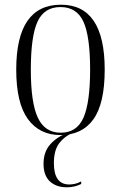

<svg xmlns="http://www.w3.org/2000/svg" viewBox="-20 -564 514 816"><path d="M237 10Q148 10 98.5 -58Q49 -126 49 -268Q49 -544 239 -544Q425 -544 425 -268Q425 -124 377 -57Q329 10 237 10ZM238 0Q307 0 335 -64.5Q363 -129 363 -268Q363 -410 334.5 -472Q306 -534 237 -534Q168 -534 139.5 -472Q111 -410 111 -268Q111 -127 141 -63.5Q171 0 238 0ZM264 232Q219 232 192 207Q165 182 165 132Q165 81 194 49Q223 17 267 1H289Q254 15 231.5 45Q209 75 209 129Q209 220 274 220Q285 220 297.5 217.5Q310 215 325 207V218Q297 232 264 232Z"/></svg>

Font: Noto Serif Display Condensed Light
Style: Regular
Weight: 300
Width: 3
Designer: Monotype Design Team
Foundry: Monotype Imaging Inc.
Version: Version 2.009